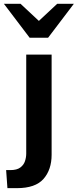

<svg xmlns="http://www.w3.org/2000/svg" viewBox="-41 -811 407 1008"><path d="M-8.8 82H13.2Q47.4 82 65.4 68.6Q83.5 55.2 90.1 35.2Q96.7 15.1 96.7 -4.9V-524.4H230V1.5Q230 79.6 187.5 128.2Q145 176.8 47.4 176.8H-2ZM114.7 -612.8 -20.5 -791H66.9L163.1 -701.2L259.3 -791H346.7L211.4 -612.8Z"/></svg>

Font: Monda
Style: Bold
Weight: 700
Designer: Vernon Adams
Foundry: Vernon Adams
Version: Version 2.100; ttfautohint (v1.8.3)